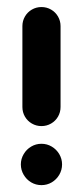

<svg xmlns="http://www.w3.org/2000/svg" viewBox="-20 -539 241 559"><path d="M40.7 -60.4Q40.7 -76.3 48.9 -90.2Q57 -104.1 70.7 -112.2Q84.4 -120.4 100.7 -120.4Q117 -120.4 130.7 -112.2Q144.4 -104.1 152.6 -90.2Q160.7 -76.3 160.7 -60.4Q160.7 -44.1 152.6 -30.2Q144.4 -16.3 130.7 -8.1Q117 0 100.7 0Q84.4 0 70.7 -8.1Q57 -16.3 48.9 -30.2Q40.7 -44.1 40.7 -60.4ZM100.7 -518.5Q115.9 -518.5 128.7 -511.1Q141.5 -503.7 148.9 -490.9Q156.3 -478.1 156.3 -463V-227.4Q156.3 -212.2 148.9 -199.4Q141.5 -186.7 128.7 -179.3Q115.9 -171.9 100.7 -171.9Q85.6 -171.9 72.8 -179.3Q60 -186.7 52.6 -199.4Q45.2 -212.2 45.2 -227.4V-463Q45.2 -478.1 52.6 -490.9Q60 -503.7 72.8 -511.1Q85.6 -518.5 100.7 -518.5Z"/></svg>

Font: 26F Galaxy Sans
Style: Regular
Weight: 400
Designer: C₂₉H₂₅N₃O₅
Version: Version 1.100;FEAKit 1.0